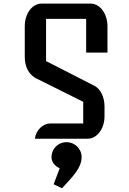

<svg xmlns="http://www.w3.org/2000/svg" viewBox="-20 -760 707 1052"><path d="M171.4 0H460.9C511.7 0 552.7 -55.2 552.7 -123V-175.8C552.7 -228.5 530.8 -272.9 497.1 -290L232.4 -425.3V-656.7H452.1V-471.7H568.8V-616.2C568.8 -685.5 527.3 -740.2 477.1 -740.2H207C156.7 -740.2 115.7 -685.5 115.7 -616.2V-448.2C115.7 -389.2 141.1 -349.1 180.2 -329.6L436 -202.1V-83.5H256.8C213.9 -83.5 176.3 -45.9 171.4 0ZM262.2 101.1C262.2 127.9 280.3 149.9 307.1 162.1L273.9 249.5L319.8 271.5C381.8 205.1 427.2 157.7 427.2 101.1C427.2 55.2 390.1 19 344.7 19C297.9 19 262.2 55.2 262.2 101.1Z"/></svg>

Font: Atomic Age
Style: Regular
Weight: 400
Designer: James Grieshaber
Foundry: James Grieshaber
Version: Version 1.002